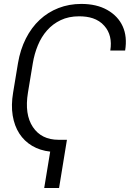

<svg xmlns="http://www.w3.org/2000/svg" viewBox="-20 -757 658 969"><path d="M46.2 -289.8 70.7 -437.9Q82.4 -507.1 110.6 -562.7Q138.8 -618.3 180.4 -657Q221.9 -695.7 275.2 -716.4Q328.5 -737.2 390.3 -737.2Q467.3 -737.2 521 -707Q576 -675.8 599.4 -623.8Q622.9 -571.7 611.5 -501.8H536.6Q549 -578.5 506.7 -626.4Q494.7 -640.3 479.9 -649.7Q465.2 -659.1 448.9 -664.6Q432.5 -670.1 415 -672.4Q397.4 -674.7 379.3 -674.7Q326.7 -674.7 286.6 -655.5Q246.4 -636.4 217.7 -603.9Q188.9 -571.4 171.2 -528.4Q153.4 -485.4 145.6 -437.9L121.1 -289.8Q103 -180 146 -115.8Q188.9 -51.5 275.9 -51.5H317.8L278.1 191.8H203.1L233.3 8.2Q181.8 2.5 142 -21.1Q102.3 -44.7 77.4 -83.3Q52.6 -121.8 44 -174.2Q35.5 -226.6 46.2 -289.8Z"/></svg>

Font: Inter P Light
Style: Italic
Weight: 300
Italic angle: 9.39999°
Designer: Rasmus Andersson
Foundry: rsms
Version: Version 3.018;git-588b23468